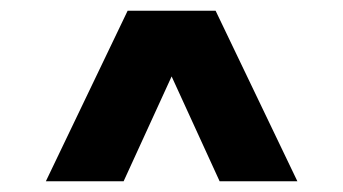

<svg xmlns="http://www.w3.org/2000/svg" viewBox="-20 -720 640 358"><path d="M218 -700 65.5 -382H210.5L300 -577.5L389.5 -382H534.5L382 -700Z"/></svg>

Font: MCL Standard Bold
Style: Regular
Weight: 700
Designer: Květoslav Bartoš
Foundry: Florian Karsten
Version: Version 1.001;Glyphs 3.2.3 (3260)